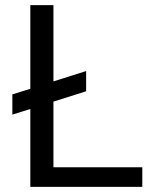

<svg xmlns="http://www.w3.org/2000/svg" viewBox="-20 -731 640 751"><path d="M189 -76.7H536.6V0H98.6V-304.7L28.3 -282.7V-361.8L98.6 -383.8V-710.9H189V-412.6L316.9 -453.1V-374L189 -333.5Z"/></svg>

Font: RobotoMono-Regular
Style: Regular
Weight: 400
Designer: Google
Version: Version 2.000985; 2015; ttfautohint (v1.3)